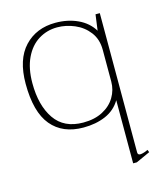

<svg xmlns="http://www.w3.org/2000/svg" viewBox="-107 -562 747 867"><g transform="rotate(-15 267.0 -128.0)"><path d="M408 -71Q383 -29 337.5 -9.5Q292 10 234 10Q137 10 84.5 -53Q32 -116 32 -248Q32 -362 87.5 -421Q143 -480 233 -480Q290 -480 336.5 -458.5Q383 -437 408 -396L418 -470H438V181Q438 193 450 193Q457 193 468 189.5Q479 186 486 182L491 194L425 224H408ZM408 -158V-307Q408 -356 382 -390Q356 -424 316 -441Q276 -458 235 -458Q187 -458 147.5 -433.5Q108 -409 85 -360.5Q62 -312 62 -243Q62 -139 105.5 -75.5Q149 -12 239 -12Q292 -12 330 -32Q368 -52 388 -85.5Q408 -119 408 -158Z"/></g></svg>

Font: Taviraj Thin
Style: Regular
Weight: 100
Designer: Katatrad Team
Foundry: CadsonDemak
Version: Version 1.030